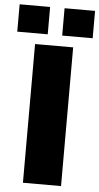

<svg xmlns="http://www.w3.org/2000/svg" viewBox="-95 -942 507 979"><g transform="rotate(5 158.0 -452.5)"><path d="M256 0H61V-710H256ZM121 -765H-35V-905H121ZM351 -765H195V-905H351Z"/></g></svg>

Font: Raleway
Style: Heavy
Weight: 900
Designer: Matt McInerney, Pablo Impallari, Rodrigo Fuenzalida
Foundry: Matt McInerney, Pablo Impallari, Rodrigo Fuenzalida
Version: Version 2.001